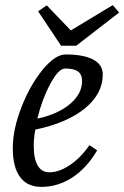

<svg xmlns="http://www.w3.org/2000/svg" viewBox="-20 -721 486 751"><path d="M30 -141Q30 -215 64 -302Q98 -389 147 -448.5Q196 -508 237 -508Q307 -508 344.5 -488Q382 -468 382 -430Q382 -354 312 -297Q242 -240 118 -214Q112 -181 112 -150Q112 -100 127.5 -73.5Q143 -47 173 -47Q210 -47 251.5 -74Q293 -101 330 -153L360 -133Q319 -63 262.5 -26.5Q206 10 142 10Q87 10 58.5 -28.5Q30 -67 30 -141ZM301 -404Q301 -430 285 -441.5Q269 -453 235 -453Q209 -453 177 -393.5Q145 -334 126 -257Q206 -274 253.5 -314Q301 -354 301 -404ZM446 -672 278 -542H219L129 -677L163 -700L257 -602L421 -701Z"/></svg>

Font: Andada Pro
Style: Italic
Weight: 400
Italic angle: -7°
Designer: Carolina Giovagnoli
Foundry: Huerta Tipografica
Version: Version 3.005; ttfautohint (v1.8.4)